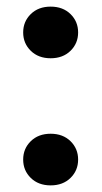

<svg xmlns="http://www.w3.org/2000/svg" viewBox="-20 -555 308 580"><path d="M133 5Q96 5 73 -17.5Q50 -40 50 -73Q50 -106 73 -128.5Q96 -151 133 -151Q170 -151 193 -128.5Q216 -106 216 -73Q216 -40 193 -17.5Q170 5 133 5ZM133 -379Q96 -379 73 -401.5Q50 -424 50 -457Q50 -490 73 -512.5Q96 -535 133 -535Q170 -535 193 -512.5Q216 -490 216 -457Q216 -424 193 -401.5Q170 -379 133 -379Z"/></svg>

Font: DM Sans 10pt
Style: Bold
Weight: 700
Version: Version 4.004;gftools[0.9.30]